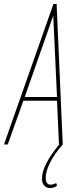

<svg xmlns="http://www.w3.org/2000/svg" viewBox="-44 -730 401 970"><path d="M-24 0 226 -710H242L273 0H254L244 -221H74L-5 0ZM81 -240H244L225 -651ZM256 -1 273 0Q232 46 209.5 90.5Q187 135 187 168Q187 203 212 203Q224 203 240 195L244 208Q230 220 208 220Q191 220 179.5 207.5Q168 195 168 173Q168 105 256 -1Z"/></svg>

Font: Georama Condensed Thin
Style: Italic
Weight: 100
Width: 3
Italic angle: -9°
Designer: Jean-Baptiste Levee
Foundry: Production Type
Version: Version 1.000